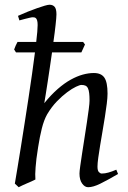

<svg xmlns="http://www.w3.org/2000/svg" viewBox="-20 -762 534 802"><path d="M473.1 -35.2Q427.7 -8.8 398.2 5.6Q368.7 20 348.1 20Q334 20 323 4.6Q312 -10.7 312 -37.1Q312 -45.9 315.2 -68.6Q318.4 -91.3 323 -121.6Q327.6 -151.9 333 -186Q338.4 -220.2 343 -251Q347.7 -281.7 350.8 -306.2Q354 -330.6 354 -341.8Q354 -360.4 352.5 -372.8Q351.1 -385.3 347.4 -393.1Q343.8 -400.9 337.2 -404.1Q330.6 -407.2 319.8 -407.2Q313.5 -407.2 297.4 -399.7Q281.2 -392.1 260.5 -376.7Q239.7 -361.3 217.5 -338.4Q195.3 -315.4 176.8 -284.2Q163.6 -260.7 154.8 -225.8Q146 -190.9 139.2 -147Q134.8 -120.1 132.3 -99.6Q129.9 -79.1 128.7 -63.2Q127.4 -47.4 127.2 -34.9Q127 -22.5 127.9 -12.2Q121.6 -8.8 112.1 -4.6Q102.5 -0.5 92.5 3.9Q82.5 8.3 73.2 12.5Q64 16.6 58.1 20L42 4.9Q46.4 -21.5 53 -60.8Q59.6 -100.1 67.1 -147.5Q74.7 -194.8 82.8 -247.1Q90.8 -299.3 98.9 -351.3Q106.9 -403.3 113.8 -452.6Q120.6 -502 126 -543H46.9L39.1 -555.2Q41.5 -562.5 45.4 -571.3Q49.3 -580.1 53.2 -586.9H131.3Q134.3 -610.8 135.7 -628.7Q137.2 -646.5 137.2 -657.2Q137.2 -668.5 135.5 -675Q133.8 -681.6 131.1 -684.8Q128.4 -688 124.8 -689Q121.1 -689.9 117.2 -689.9Q112.3 -689.9 103.3 -687.7Q94.2 -685.5 84.5 -683.1Q73.2 -680.2 61 -676.8L55.2 -695.8Q75.7 -705.1 96.4 -713.4Q117.2 -721.7 135.3 -728Q153.3 -734.4 167 -738.3Q180.7 -742.2 187 -742.2Q200.7 -742.2 208.3 -733.4Q215.8 -724.6 215.8 -702.1Q215.8 -695.8 214.8 -684.3Q213.9 -672.9 212.2 -658Q210.4 -643.1 208.3 -625Q206.1 -606.9 203.1 -586.9H327.1L335 -576.2L319.8 -543H197.3Q192.9 -511.7 188.2 -480.2Q183.6 -448.7 179.2 -420.2Q174.8 -391.6 171.1 -368.4Q167.5 -345.2 165 -331.1Q193.4 -366.2 221.2 -390.4Q249 -414.6 275.4 -429.2Q301.8 -443.8 325.9 -450.4Q350.1 -457 372.1 -457Q402.8 -457 416 -437.7Q429.2 -418.5 429.2 -371.1Q429.2 -354 426 -328.6Q422.9 -303.2 418.2 -273.9Q413.6 -244.6 408.2 -213.4Q402.8 -182.1 398.2 -154.1Q393.6 -126 390.4 -102.8Q387.2 -79.6 387.2 -65.9Q387.2 -49.3 393.1 -43.2Q398.9 -37.1 404.8 -37.1Q418.5 -37.1 433.1 -41.3Q447.8 -45.4 465.8 -53.2Z"/></svg>

Font: Gentium Plus Eur
Style: Italic
Weight: 400
Italic angle: -8°
Designer: J. Victor Gaultney, Annie Olsen, Iska Routamaa, Becca Hirsbrunner
Foundry: SIL International
Version: Version 5.000